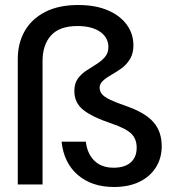

<svg xmlns="http://www.w3.org/2000/svg" viewBox="-20 -737 686 767"><path d="M435 10Q347 10 291 -38Q235 -86 226 -171H323Q328 -124 356.5 -95.5Q385 -67 434 -67Q478 -67 502 -88Q526 -109 526 -147Q526 -182 504.5 -203Q483 -224 427 -243Q347 -270 312 -298.5Q277 -327 277 -373Q277 -404 291 -423Q305 -442 325 -455Q345 -468 365 -480.5Q385 -493 399 -509Q413 -525 413 -549Q413 -587 380 -610Q347 -633 289 -633Q218 -633 184 -595.5Q150 -558 150 -493V0H51V-501Q51 -564 78.5 -612.5Q106 -661 160 -689Q214 -717 292 -717Q362 -717 411.5 -695.5Q461 -674 487 -637.5Q513 -601 513 -556Q513 -524 499.5 -501.5Q486 -479 466 -464.5Q446 -450 425.5 -438.5Q405 -427 391.5 -414.5Q378 -402 378 -387Q378 -373 387 -361.5Q396 -350 420 -338.5Q444 -327 488 -312Q561 -286 593.5 -248.5Q626 -211 626 -153Q626 -105 602.5 -68Q579 -31 536.5 -10.5Q494 10 435 10Z"/></svg>

Font: DM Sans 9pt 36pt Medium
Style: Regular
Weight: 500
Version: Version 4.004;gftools[0.9.30]